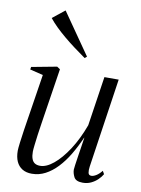

<svg xmlns="http://www.w3.org/2000/svg" viewBox="-88 -843 673 914"><g transform="rotate(10 248.0 -386.0)"><path d="M130 10.5Q102.5 10.5 83.8 -1Q65 -12.5 55.2 -34Q45.5 -55.5 45.5 -86Q45.5 -96.5 49 -124.8Q52.5 -153 57.5 -186.2Q62.5 -219.5 66.8 -246Q71 -272.5 72 -279L100.5 -461.5L37 -477L39 -489.5L161 -512.5L176 -502.5L140 -270Q138 -256 134 -231Q130 -206 126.2 -178.2Q122.5 -150.5 119.8 -127.2Q117 -104 117 -93.5Q117 -73.5 121.8 -60Q126.5 -46.5 136.5 -40Q146.5 -33.5 162.5 -33.5Q192.5 -33.5 227.2 -62Q262 -90.5 295.8 -142.2Q329.5 -194 355 -263.5L391 -502.5H460L396 -70.5Q393.5 -53 395.8 -41Q398 -29 411 -29Q421 -29 434.2 -37Q447.5 -45 461 -62L469.5 -47Q461.5 -33 447.8 -19.8Q434 -6.5 416 2Q398 10.5 376 10.5Q343 10.5 333.5 -8.2Q324 -27 324 -44Q324 -48 326.5 -66.5Q329 -85 333 -110.5Q337 -136 340.8 -160.8Q344.5 -185.5 347 -201.5H346Q326 -156 302.8 -117.2Q279.5 -78.5 252.5 -50Q225.5 -21.5 195 -5.5Q164.5 10.5 130 10.5ZM282.5 -575.5Q254 -595.5 227 -615.8Q200 -636 175.8 -656.2Q151.5 -676.5 131 -696.5Q110.5 -716.5 95 -736L154 -783L292.5 -584Z"/></g></svg>

Font: Merriweather 144pt Light
Style: Italic
Weight: 300
Italic angle: -7.8°
Version: Version 2.101